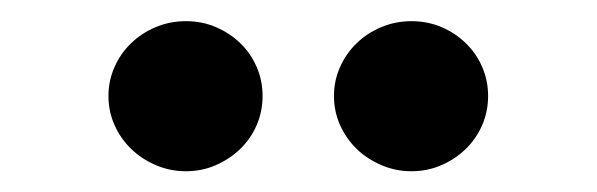

<svg xmlns="http://www.w3.org/2000/svg" viewBox="-20 -785 575 185"><path d="M376.4 -764.6Q392 -764.6 405.4 -758.9Q418.7 -753.2 428.8 -743.4Q438.9 -733.7 444.6 -720.5Q450.3 -707.4 450.3 -692.5Q450.3 -677.6 444.6 -664.4Q438.9 -651.3 428.8 -641.5Q418.7 -631.7 405.4 -625.9Q392 -620 376.4 -620Q361.2 -620 347.5 -625.9Q333.8 -631.7 323.7 -641.5Q313.6 -651.3 307.7 -664.4Q301.8 -677.6 301.8 -692.5Q301.8 -707.4 307.7 -720.5Q313.6 -733.7 323.7 -743.4Q333.8 -753.2 347.5 -758.9Q361.2 -764.6 376.4 -764.6ZM84.5 -692.5Q84.5 -707.4 90.4 -720.5Q96.2 -733.7 106.4 -743.4Q116.5 -753.2 130.1 -758.9Q143.8 -764.6 159.1 -764.6Q174.7 -764.6 188 -758.9Q201.3 -753.2 211.5 -743.4Q221.6 -733.7 227.3 -720.5Q233 -707.4 233 -692.5Q233 -677.6 227.3 -664.4Q221.6 -651.3 211.5 -641.5Q201.3 -631.7 188 -625.9Q174.7 -620 159.1 -620Q143.8 -620 130.1 -625.9Q116.5 -631.7 106.4 -641.5Q96.2 -651.3 90.4 -664.4Q84.5 -677.6 84.5 -692.5Z"/></svg>

Font: Cannonade
Style: Bold
Weight: 700
Designer: Rasmus Andersson
Foundry: rsms
Version: Version 3.012;git-f93a4a705